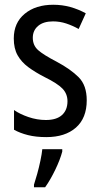

<svg xmlns="http://www.w3.org/2000/svg" viewBox="-20 -567 421 808"><path d="M345 -145Q345 -70 299.5 -30Q254 10 175 10Q131 10 97.5 1.5Q64 -7 39 -21V-104Q63 -87 99.5 -74.5Q136 -62 173 -62Q218 -62 241 -83Q264 -104 264 -141Q264 -172 243 -194Q222 -216 167 -243Q128 -263 99 -284.5Q70 -306 54 -334.5Q38 -363 38 -405Q38 -471 84 -509Q130 -547 204 -547Q242 -547 276 -537.5Q310 -528 341 -511L311 -445Q286 -459 259 -468Q232 -477 203 -477Q163 -477 140.5 -458Q118 -439 118 -408Q118 -376 140.5 -356Q163 -336 219 -307Q277 -276 311 -242Q345 -208 345 -145ZM242 71Q233 105 212.5 147.5Q192 190 170 221H123V210Q129 192 136.5 165Q144 138 150 109.5Q156 81 158 61H242Z"/></svg>

Font: Noto Sans Devanagari Condensed
Style: Regular
Weight: 400
Width: 3
Designer: Jelle Bosma - Monotype Design Team
Foundry: Monotype Imaging Inc.
Version: Version 2.004; ttfautohint (v1.8.4.7-5d5b)